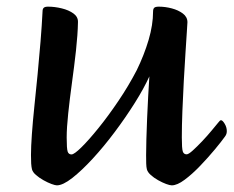

<svg xmlns="http://www.w3.org/2000/svg" viewBox="-20 -544 702 577"><path d="M150.9 13Q145.9 13 134.7 8.9Q123.5 4.8 110.7 -2.4Q97.9 -9.6 88.1 -18.1Q78.4 -26.5 76.1 -35.1Q74.4 -42 73.7 -52.5Q73.1 -63 73.1 -78.1Q73.1 -102.6 75.8 -140.6Q78.5 -178.5 83.3 -224.7Q88.2 -270.8 93 -320.6Q97.7 -370.3 101.8 -419Q105.8 -467.7 107.9 -510.1Q107.9 -517.2 111.5 -520.6Q115 -524 124.3 -524Q144.6 -524 165.7 -518.8Q186.7 -513.7 200.9 -503.4Q215 -493 214.3 -477.2Q213.6 -440.1 208.4 -392.5Q203.1 -344.9 196.3 -295.7Q189.6 -246.6 185 -203.2Q180.4 -159.8 180.4 -131Q180.4 -97.2 183.3 -88.6Q186.1 -79.9 194.9 -79.9Q203 -79.9 224.8 -101.4Q246.6 -122.8 275.9 -159.1Q305.3 -195.4 335.8 -240.6Q366.4 -285.8 390.9 -333Q413.2 -378.7 426.6 -424Q440 -469.4 440 -509.4Q440 -517.2 443.5 -520.6Q447.1 -524 457.1 -524Q476.7 -524 496.2 -518.8Q515.7 -513.7 529.5 -503.4Q543.3 -493 543.3 -477.2Q543.3 -474.9 541.6 -449.7Q539.9 -424.4 537.4 -385Q534.9 -345.5 532.3 -299.9Q529.8 -254.3 528.1 -209.7Q526.4 -165.1 526.4 -131.3Q526.4 -97.5 529.3 -88.9Q532.1 -80.2 540.9 -80.2Q546.6 -80.2 559.4 -91.8Q572.2 -103.4 587.6 -119.6Q603 -135.9 616.1 -151.7Q629.2 -167.6 635.7 -175.4Q638.6 -178.7 640.3 -180.7Q641.9 -182.7 644.2 -182.7Q648.8 -182.7 655.2 -172.1Q661.6 -161.5 661.6 -150Q661.6 -145.7 660.4 -141.7Q659.1 -137.6 656.2 -133.8Q645.7 -119 625.5 -94.7Q605.3 -70.4 581.4 -45.5Q557.4 -20.5 534.9 -3.8Q512.5 13 496.2 13Q490.5 13 479.3 8.9Q468.1 4.8 455.3 -2.4Q442.5 -9.6 433.1 -18.1Q423.7 -26.5 421.4 -35.1Q419.7 -42 419.4 -52.5Q419.1 -63 419.1 -78.1Q419.1 -97 419.9 -126Q420.8 -155 422.1 -188.3Q423.5 -221.6 425.3 -254.6Q427.2 -287.6 428.9 -314.5Q412.8 -278.9 385.2 -234.9Q357.5 -190.9 324.9 -147.4Q292.3 -103.8 258.9 -67.5Q225.5 -31.3 197.2 -9.1Q168.9 13 150.9 13Z"/></svg>

Font: Briem Hand Thin
Style: Regular
Weight: 100
Designer: Gunnlaugur SE Briem, Eben Sorkin
Foundry: Sorkin Type Co.
Version: Version 1.003